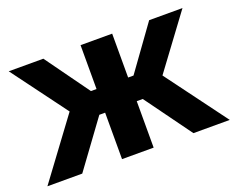

<svg xmlns="http://www.w3.org/2000/svg" viewBox="-108 -685 1029 839"><g transform="rotate(-20 407.0 -265.0)"><path d="M145 0 303 -216H330V0H477V-216H505L662 0H831L621 -283L804 -530H649L502 -326H477V-530H330V-326H304L157 -530H-4L186 -274L-17 0Z"/></g></svg>

Font: Cheyenne Sans
Style: Bold
Weight: 700
Designer: The Public Sans project authors (U.S. Web Design System), Libre Franklin designed by Pablo Impallari and Rodrigo Fuenzal
Foundry: The Cheyenne Sans Project Authors
Version: Version 2.007